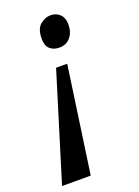

<svg xmlns="http://www.w3.org/2000/svg" viewBox="-170 -602 609 843"><g transform="rotate(-20 134.5 -181.0)"><path d="M174 -317 103 180H-31L122 -317ZM177 -542Q204 -542 221 -525Q238 -508 238 -478Q238 -441 218.5 -418Q199 -395 167 -395Q140 -395 123 -410Q106 -425 106 -457Q106 -504 129 -523Q152 -542 177 -542Z"/></g></svg>

Font: Noto Serif Tamil ExtraCondensed SemiBold
Style: Italic
Weight: 600
Width: 2
Italic angle: -12°
Designer: Indian Type Foundry, Tom Grace, and the Monotype Design Team
Foundry: Monotype Imaging Inc.
Version: Version 2.003; ttfautohint (v1.8.4.7-5d5b)